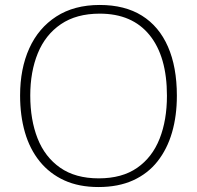

<svg xmlns="http://www.w3.org/2000/svg" viewBox="-20 -744 794 774"><path d="M693 -358Q693 -277 673.5 -210Q654 -143 615 -93.5Q576 -44 516.5 -17Q457 10 377 10Q298 10 239 -17Q180 -44 140 -93.5Q100 -143 80.5 -210.5Q61 -278 61 -359Q61 -467 98 -549Q135 -631 207 -677.5Q279 -724 382 -724Q483 -724 552 -681Q621 -638 657 -556Q693 -474 693 -358ZM102 -359Q102 -261 131.5 -186Q161 -111 222.5 -68Q284 -25 378 -25Q472 -25 533 -67.5Q594 -110 623.5 -185Q653 -260 653 -358Q653 -516 583 -602.5Q513 -689 382 -689Q288 -689 225.5 -646.5Q163 -604 132.5 -529.5Q102 -455 102 -359Z"/></svg>

Font: Noto Sans Armenian ExtraLight
Style: Regular
Weight: 250
Designer: Monotype Design Team
Foundry: Monotype Imaging Inc.
Version: Version 2.007